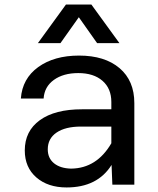

<svg xmlns="http://www.w3.org/2000/svg" viewBox="-20 -804 690 836"><path d="M145 -616.2 267.1 -784.2H377.9L500 -616.2H402.8L323.2 -729L243.2 -616.2ZM270 12.2Q188.5 12.2 138.2 -31.5Q87.9 -75.2 87.9 -148.9Q87.9 -233.4 153.6 -280.8Q219.2 -328.1 336.9 -328.1H464.8V-359.9Q464.8 -418.5 426.3 -452.1Q387.7 -485.8 320.8 -485.8Q255.9 -485.8 214.6 -456.1Q173.3 -426.3 169.9 -375H70.8Q77.1 -461.9 146.5 -512Q215.8 -562 324.2 -562Q436 -562 500.5 -507.3Q564.9 -452.6 564.9 -355V0H469.2L465.8 -85.9Q404.3 12.2 270 12.2ZM188 -153.8Q188 -115.2 215.3 -93Q242.7 -70.8 290 -69.8Q401.4 -71.3 464.8 -180.2V-252.9H333Q264.6 -252.9 226.3 -226.8Q188 -200.7 188 -153.8Z"/></svg>

Font: Azeret Mono
Style: Regular
Weight: 400
Designer: Martin Vácha
Foundry: Displaay
Version: Version 1.002